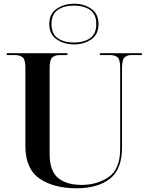

<svg xmlns="http://www.w3.org/2000/svg" viewBox="-20 -999 805 1029"><path d="M389 10Q504 10 569 -41Q634 -92 634 -208V-634Q634 -679 647.5 -691.5Q661 -704 685 -704H740V-714H515V-704H568Q596 -704 610 -692Q624 -680 624 -637V-202Q624 -92 562 -50Q500 -8 418 -8Q336 -8 291 -45.5Q246 -83 246 -174V-635Q246 -678 260 -691Q274 -704 302 -704H341V-714H16V-704H59Q86 -704 101 -692Q116 -680 116 -636V-217Q116 -94 192 -42Q268 10 389 10ZM377 -761Q430 -761 469 -788Q508 -815 508 -870Q508 -925 469 -952Q430 -979 377 -979Q324 -979 284 -952Q244 -925 244 -870Q244 -815 284 -788Q324 -761 377 -761ZM376 -771Q324 -771 290 -794Q256 -817 256 -870Q256 -923 290 -946Q324 -969 376 -969Q429 -969 462.5 -946Q496 -923 496 -870Q496 -817 462.5 -794Q429 -771 376 -771Z"/></svg>

Font: Noto Serif Display Semi
Style: Regular
Weight: 600
Designer: Monotype Design Team
Foundry: Monotype Imaging Inc.
Version: Version 1.900